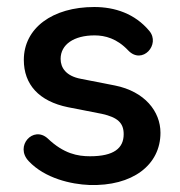

<svg xmlns="http://www.w3.org/2000/svg" viewBox="-20 -518 513 548"><path d="M235 10C358 14 438 -47 438 -139C438 -200 393 -257 308 -274L211 -293C168 -301 153 -325 153 -350C153 -391 191 -417 250 -417C280 -417 314 -408 346 -374C386 -332 439 -391 406 -430C365 -479 308 -498 249 -498C130 -498 48 -438 48 -347C48 -277 91 -229 174 -212L271 -193C316 -183 333 -167 333 -135C333 -95 305 -72 237 -72C202 -72 162 -79 116 -123C75 -160 21 -101 62 -58C108 -9 183 8 235 10Z"/></svg>

Font: SN Pro Medium
Style: Regular
Weight: 500
Designer: Tobias Whetton
Foundry: Supernotes
Version: Version 1.003;Glyphs 3.3 (3324)